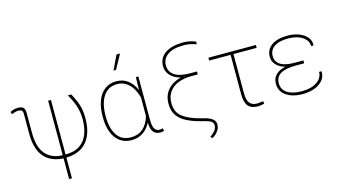

<svg xmlns="http://www.w3.org/2000/svg" viewBox="-102 -1149 3062 1729"><g transform="rotate(-15 1429.5 -284.5)"><path d="M357.9 202.6V9.8Q242.7 4.9 179.2 -67.9Q115.7 -140.6 116.2 -288.1V-469.7Q116.2 -491.7 106.7 -501Q97.2 -510.3 78.1 -510.3Q61 -510.3 45.4 -506.1Q29.8 -502 13.7 -494.1L3.9 -516.6Q18.6 -525.4 37.8 -531Q57.1 -536.6 78.1 -536.6Q113.3 -536.6 127.9 -521.5Q142.6 -506.3 142.6 -470.2V-287.1Q142.1 -153.3 198.7 -87.4Q255.4 -21.5 355 -20L357.9 -21V-527.8H384.3V-20.5L387.2 -19.5Q469.2 -20 519.5 -54.7Q569.8 -89.4 592.5 -149.4Q615.2 -209.5 615.2 -287.1Q615.2 -352.5 595 -413.1Q574.7 -473.6 541 -528.3H573.7Q595.7 -487.3 610.8 -451.9Q626 -416.5 633.8 -377.9Q641.6 -339.4 641.6 -288.1Q641.6 -197.8 613.5 -131.8Q585.4 -65.9 528.6 -29.3Q471.7 7.3 384.3 9.8V202.6Z M993.2 10.3Q931.2 10.3 886.7 -22Q842.3 -54.2 818.6 -113.5Q794.9 -172.9 794.9 -254.4V-264.6Q794.9 -348.1 818.6 -409.7Q842.3 -471.2 887 -504.6Q931.6 -538.1 994.1 -538.1Q1057.6 -538.1 1102.3 -503.7Q1147 -469.2 1172.9 -408.7L1175.8 -528.3H1199.2V-124.5Q1199.2 -64.9 1214.8 -40.3Q1230.5 -15.6 1259.3 -15.6Q1267.1 -15.6 1272.7 -16.6Q1278.3 -17.6 1291 -20.5L1296.4 3.4Q1288.1 7.3 1279.5 8.8Q1271 10.3 1260.7 10.3Q1218.3 10.3 1197 -16.8Q1175.8 -43.9 1173.3 -106Q1147.9 -52.7 1102.3 -21.2Q1056.6 10.3 993.2 10.3ZM992.7 -16.1Q1064.9 -16.1 1109.9 -57.4Q1154.8 -98.6 1172.9 -167.5V-338.9Q1161.1 -385.3 1137.7 -424.6Q1114.3 -463.9 1078.4 -487.8Q1042.5 -511.7 993.7 -511.7Q937.5 -511.7 899.4 -480.5Q861.3 -449.2 841.8 -393.6Q822.3 -337.9 822.3 -264.6V-254.4Q822.3 -145 865.5 -80.6Q908.7 -16.1 992.7 -16.1ZM996.6 -637.2 1060.1 -770.5H1093.3L1020 -637.2Z M1700.7 180.7 1684.6 164.6Q1707 150.9 1728 127.4Q1749 104 1749 72.8Q1749 49.3 1728.8 36.1Q1708.5 22.9 1662.6 12.2L1642.1 7.3Q1565.4 -12.2 1510.5 -40.5Q1455.6 -68.8 1426.5 -112.1Q1397.5 -155.3 1397.5 -219.2Q1397.5 -297.4 1442.1 -348.9Q1486.8 -400.4 1564.9 -420.4Q1503.4 -437 1470.5 -473.9Q1437.5 -510.7 1437.5 -558.6Q1437.5 -637.2 1499.3 -678.7Q1561 -720.2 1669.4 -720.2Q1699.2 -720.2 1728.8 -713.9Q1758.3 -707.5 1784.2 -696.3L1781.2 -671.9Q1754.4 -682.6 1725.8 -688.5Q1697.3 -694.3 1668.5 -694.3Q1565.9 -694.3 1515.1 -657.7Q1464.4 -621.1 1464.4 -560.5Q1464.4 -500 1512 -467.5Q1559.6 -435.1 1661.1 -435.1H1720.7V-407.7H1661.1Q1592.3 -407.7 1538.8 -386.7Q1485.4 -365.7 1454.8 -323.5Q1424.3 -281.2 1424.3 -217.3Q1424.3 -134.8 1480.5 -90.8Q1536.6 -46.9 1645.5 -18.6L1666 -13.7Q1703.1 -4.9 1727.3 7.1Q1751.5 19 1763.2 35.2Q1774.9 51.3 1774.9 73.2Q1774.9 98.1 1763.2 119.4Q1751.5 140.6 1734.1 156.5Q1716.8 172.4 1700.7 180.7Z M2170.4 10.3Q2108.9 10.3 2080.3 -23.7Q2051.8 -57.6 2051.8 -136.2V-501.5H1852.1V-528.3H2294.9V-501.5H2078.6V-136.2Q2078.6 -70.3 2102.1 -43.2Q2125.5 -16.1 2168.9 -16.1Q2177.2 -16.1 2194.3 -18.3Q2211.4 -20.5 2223.1 -22.2Q2234.9 -23.9 2226.6 -22.9L2231 1.5Q2218.3 5.4 2201.2 7.8Q2184.1 10.3 2170.4 10.3Z M2590.3 8.3Q2527.3 8.3 2479.5 -9.8Q2431.6 -27.8 2405 -61.5Q2378.4 -95.2 2378.4 -141.6Q2378.4 -244.1 2500 -270.5Q2445.8 -285.6 2416.7 -317.9Q2387.7 -350.1 2387.7 -391.6Q2387.7 -438 2412.1 -470.2Q2436.5 -502.4 2481.9 -519.3Q2527.3 -536.1 2590.3 -536.1Q2648.9 -536.1 2696 -518.1Q2743.2 -500 2770.3 -467.8Q2797.4 -435.5 2795.9 -393.1L2794.9 -390.1H2773.4Q2773.4 -425.8 2749.3 -452.9Q2725.1 -480 2683.8 -494.9Q2642.6 -509.8 2590.3 -509.8Q2502 -509.8 2458.5 -477.8Q2415 -445.8 2415 -393.1Q2415 -340.3 2457.8 -311.8Q2500.5 -283.2 2591.8 -283.2H2672.4V-256.3H2591.8Q2499 -256.3 2451.9 -228.3Q2404.8 -200.2 2404.8 -140.1Q2404.8 -82.5 2453.1 -50.5Q2501.5 -18.6 2590.3 -18.6Q2675.3 -18.6 2728.5 -54.4Q2781.7 -90.3 2781.7 -147H2803.7L2804.7 -144Q2806.2 -95.2 2776.9 -61.3Q2747.6 -27.3 2698.2 -9.5Q2648.9 8.3 2590.3 8.3Z"/></g></svg>

Font: Roboto Slab LO Thin
Style: Regular
Weight: 250
Designer: Google
Version: Version 2.00;September 28, 2018;FontCreator 11.5.0.2427 64-b